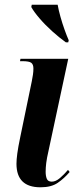

<svg xmlns="http://www.w3.org/2000/svg" viewBox="-20 -786 336 816"><path d="M152 10Q50 10 50 -90Q50 -107 53.5 -133.5Q57 -160 66 -203L115 -440Q118 -455 120 -468.5Q122 -482 122 -495Q122 -512 113 -519Q104 -526 75 -526H65L67 -536H270L186 -144Q179 -114 176.5 -93.5Q174 -73 174 -56Q174 -38 179 -26Q184 -14 200 -14Q217 -14 235 -29.5Q253 -45 269 -64L276 -55Q253 -28 225.5 -9Q198 10 152 10ZM260 -606Q232 -626 202 -653Q172 -680 148 -708Q124 -736 113 -756L115 -766H225Q229 -743 237 -714.5Q245 -686 254.5 -659.5Q264 -633 272 -615L270 -606Z"/></svg>

Font: Noto Serif Display ExtraCondensed
Style: Bold Italic
Weight: 700
Width: 2
Italic angle: -12°
Designer: Monotype Design Team
Foundry: Monotype Imaging Inc.
Version: Version 2.009